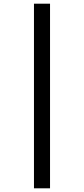

<svg xmlns="http://www.w3.org/2000/svg" viewBox="-20 -784 455 1040"><path d="M164 -764H251V236H164Z"/></svg>

Font: Noto Sans Gujarati UI ExtraCondensed Medium
Style: Regular
Weight: 500
Width: 2
Designer: Jelle Bosma - Monotype Design Team, Universal Thirst
Foundry: Monotype Imaging Inc.
Version: Version 2.106; ttfautohint (v1.8.4.7-5d5b)